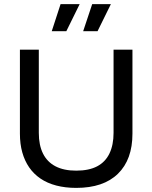

<svg xmlns="http://www.w3.org/2000/svg" viewBox="-20 -902 742 935"><path d="M351 13Q298 13 254 1.5Q210 -10 177 -32.5Q144 -55 122 -87Q100 -119 88.5 -160Q77 -201 77 -251V-660H169V-255Q169 -195 189.5 -154Q210 -113 250.5 -92Q291 -71 351 -71Q413 -71 453 -92Q493 -113 513 -154.5Q533 -196 533 -255V-660H625V-251Q625 -125 554.5 -56Q484 13 351 13ZM303 -750H232L275 -882H368ZM455 -750H385L429 -882H520Z"/></svg>

Font: Bricolage Grotesque 24pt
Style: Regular
Weight: 400
Designer: Mathieu Triay
Foundry: Atelier Triay
Version: Version 1.001;gftools[0.9.33.dev8+g029e19f]